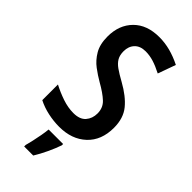

<svg xmlns="http://www.w3.org/2000/svg" viewBox="-295 -776 1049 1049"><g transform="rotate(45 229.5 -251.5)"><path d="M422 -198Q422 -101 362.5 -45.5Q303 10 206 10Q163 10 119 0.5Q75 -9 38 -28V-149Q78 -128 122 -113Q166 -98 208 -98Q257 -98 280 -124.5Q303 -151 303 -190Q303 -233 274 -260.5Q245 -288 190 -319Q157 -338 123.5 -363Q90 -388 67 -427Q44 -466 44 -526Q44 -615 98 -669.5Q152 -724 247 -724Q290 -724 332 -713Q374 -702 418 -680L381 -577Q342 -597 311 -606.5Q280 -616 249 -616Q208 -616 185.5 -592.5Q163 -569 163 -531Q163 -501 174.5 -481Q186 -461 210 -444Q234 -427 274 -405Q346 -365 384 -318.5Q422 -272 422 -198ZM288 71Q276 106 257 146.5Q238 187 217 221H147V209Q152 191 158 164.5Q164 138 169 110Q174 82 176 61H288Z"/></g></svg>

Font: Noto Sans Gurmukhi Condensed SemiBold
Style: Regular
Weight: 600
Width: 3
Designer: Jelle Bosma - Monotype Design Team
Foundry: Monotype Imaging Inc.
Version: Version 2.004; ttfautohint (v1.8.4.7-5d5b)